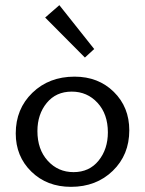

<svg xmlns="http://www.w3.org/2000/svg" viewBox="-20 -719 563 744"><path d="M309 -496 155 -651 210 -699 345 -529ZM255 5Q162 5 101.5 -54Q41 -113 41 -202Q41 -297 105.5 -359.5Q170 -422 269 -422Q361 -422 421 -363Q481 -304 481 -214Q481 -119 417 -57Q353 5 255 5ZM265 -52Q326 -52 362 -96.5Q398 -141 398 -206Q398 -277 358 -320.5Q318 -364 258 -364Q197 -364 161 -320Q125 -276 125 -211Q125 -140 165 -96Q205 -52 265 -52Z"/></svg>

Font: EauTestText Medium
Style: Regular
Weight: 500
Designer: Christian Thalmann (Catharsis Fonts)
Version: Version 0.001;PS 000.001;hotconv 1.0.88;makeotf.lib2.5.64775